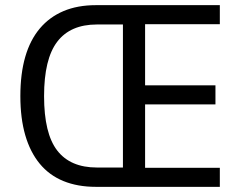

<svg xmlns="http://www.w3.org/2000/svg" viewBox="-20 -725 932 745"><path d="M352 0Q281 0 226 -22.5Q171 -45 134 -90Q97 -135 78 -200.5Q59 -266 59 -352Q59 -439 78 -504.5Q97 -570 134.5 -614.5Q172 -659 226.5 -682Q281 -705 352 -705H833V-631H543V-394H816V-320H543V-74H833V0ZM356 -75H457V-630H356Q253 -630 202 -563Q151 -496 151 -352Q151 -207 202 -141Q253 -75 356 -75Z"/></svg>

Font: Nunito Sans 10pt Condensed Medium
Style: Regular
Weight: 500
Width: 3
Designer: Vernon Adams
Foundry: Vernon Adams
Version: Version 3.101;gftools[0.9.27]